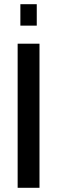

<svg xmlns="http://www.w3.org/2000/svg" viewBox="-20 -894 272 914"><path d="M64 0V-686H168V0ZM77 -772V-874H155V-772Z"/></svg>

Font: Archivo Condensed Medium
Style: Regular
Weight: 500
Width: 3
Designer: Hector Gatti
Foundry: Omnibus-Type
Version: Version 2.001